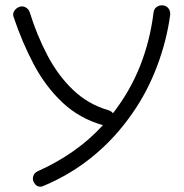

<svg xmlns="http://www.w3.org/2000/svg" viewBox="-20 -505 692 724"><path d="M144 196Q138 199 131 199Q120 199 112 189Q104 179 104 169Q104 148 126 139Q195 108 256.5 65Q318 22 368 -33Q280 -58 216 -118Q152 -178 107.5 -262Q63 -346 31 -442Q27 -453 34 -464Q41 -475 53 -479Q59 -481 62 -481Q71 -481 79.5 -475.5Q88 -470 92 -459Q119 -372 159 -296Q199 -220 255.5 -166Q312 -112 387 -90Q399 -87 406 -78Q471 -162 508.5 -257Q546 -352 559 -458Q561 -472 570.5 -478.5Q580 -485 590 -485Q605 -485 613.5 -475.5Q622 -466 622 -451Q609 -353 572.5 -256Q536 -159 480 -79Q416 14 331.5 83.5Q247 153 144 196Z"/></svg>

Font: Hachi Maru Pop
Style: Regular
Weight: 400
Designer: Nontynet
Foundry: Nontynet
Version: Version 1.300